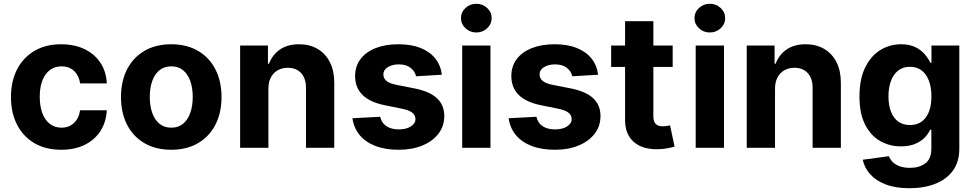

<svg xmlns="http://www.w3.org/2000/svg" viewBox="-20 -789 5202 1025"><path d="M306.6 10.5Q222.9 10.5 162.7 -25.2Q102.6 -61 70.6 -124.4Q38.5 -187.7 38.5 -270.7Q38.5 -354.5 70.8 -417.9Q103.2 -481.3 163.3 -517Q223.4 -552.7 306.2 -552.7Q377.6 -552.7 431.2 -526.8Q484.9 -500.9 516 -454Q547.2 -407 550.2 -343.8H407.6Q403.6 -371 390.8 -391.5Q378 -412 357.2 -423.4Q336.4 -434.8 308.4 -434.8Q273.3 -434.8 247.3 -415.8Q221.2 -396.9 206.7 -360.5Q192.2 -324.2 192.2 -272.5Q192.2 -220.6 206.5 -183.6Q220.8 -146.6 247 -127Q273.1 -107.4 308.4 -107.4Q347.5 -107.4 374.3 -132Q401.1 -156.6 407.6 -200.2H550.2Q546.9 -137.5 516.5 -90Q486 -42.5 432.8 -16Q379.5 10.5 306.6 10.5Z M894 10.5Q811.2 10.5 751 -24.8Q690.8 -60.1 658.3 -123.4Q625.9 -186.7 625.9 -270.7Q625.9 -355.3 658.3 -418.7Q690.8 -482.1 751 -517.4Q811.2 -552.7 894 -552.7Q977.1 -552.7 1037.3 -517.4Q1097.5 -482.1 1130 -418.7Q1162.6 -355.3 1162.6 -270.7Q1162.6 -186.7 1130 -123.4Q1097.5 -60.1 1037.3 -24.8Q977.1 10.5 894 10.5ZM894.6 -107.4Q932.5 -107.4 957.8 -128.6Q983.1 -149.8 996 -187Q1008.9 -224.1 1008.9 -271.3Q1008.9 -319.1 996 -356Q983.1 -392.8 957.8 -413.8Q932.5 -434.8 894.6 -434.8Q856.6 -434.8 831 -413.8Q805.4 -392.8 792.5 -356Q779.6 -319.1 779.6 -271.3Q779.6 -224.1 792.5 -187Q805.4 -149.8 831 -128.6Q856.6 -107.4 894.6 -107.4Z M1412.9 -315.2V0H1261.9V-545.9H1410.5V-448.8H1416Q1434.5 -497 1474.9 -524.9Q1515.2 -552.7 1576.4 -552.7Q1633.3 -552.7 1675.5 -527.9Q1717.8 -503.1 1741.1 -457Q1764.5 -410.9 1764.5 -347.3V0H1613.5V-320.3Q1613.5 -370.2 1587.7 -398.7Q1561.9 -427.1 1516.4 -427.1Q1486 -427.1 1462.6 -413.8Q1439.3 -400.5 1426.1 -375.6Q1412.9 -350.8 1412.9 -315.2Z M2339.1 -390 2201.2 -381.8Q2195.7 -407.9 2172.2 -426.6Q2148.7 -445.3 2109.4 -445.3Q2074.2 -445.3 2050.4 -430.6Q2026.6 -415.9 2026.6 -391.8Q2026.6 -372 2041.9 -358.1Q2057.3 -344.2 2095.1 -336.3L2194.3 -316.8Q2273.5 -301 2312.6 -264.6Q2351.8 -228.3 2351.8 -169.3Q2351.8 -115.4 2320.5 -75Q2289.3 -34.5 2234.5 -12Q2179.8 10.5 2109 10.5Q2036.6 10.5 1983.8 -9.9Q1931.1 -30.4 1899.9 -68.1Q1868.7 -105.9 1861.5 -157.8L2009.8 -165.6Q2016.9 -132.5 2042.9 -115.4Q2068.8 -98.2 2109.2 -98.2Q2148.8 -98.2 2173.3 -113.9Q2197.9 -129.5 2197.9 -153.3Q2197.9 -174.2 2180.8 -187.5Q2163.7 -200.8 2127.9 -208.2L2033.6 -227.3Q1953.7 -243.7 1914.7 -282.7Q1875.8 -321.7 1875.8 -382.8Q1875.8 -435.6 1904.5 -473.6Q1933.3 -511.6 1985.3 -532.2Q2037.3 -552.7 2107 -552.7Q2175.9 -552.7 2225.3 -532.9Q2274.8 -513 2303.8 -476.6Q2332.8 -440.2 2339.1 -390Z M2447.5 0V-545.9H2598.4V0ZM2522.9 -615.6Q2489.1 -615.6 2465 -638.1Q2441 -660.5 2441 -692.2Q2441 -724.1 2465 -746.4Q2489.1 -768.8 2522.9 -768.8Q2556.6 -768.8 2580.7 -746.4Q2604.7 -724.1 2604.7 -692.3Q2604.7 -660.5 2580.7 -638.1Q2556.6 -615.6 2522.9 -615.6Z M3173 -390 3035.2 -381.8Q3029.7 -407.9 3006.2 -426.6Q2982.7 -445.3 2943.4 -445.3Q2908.2 -445.3 2884.4 -430.6Q2860.5 -415.9 2860.5 -391.8Q2860.5 -372 2875.9 -358.1Q2891.3 -344.2 2929.1 -336.3L3028.3 -316.8Q3107.5 -301 3146.6 -264.6Q3185.7 -228.3 3185.7 -169.3Q3185.7 -115.4 3154.5 -75Q3123.2 -34.5 3068.5 -12Q3013.8 10.5 2943 10.5Q2870.6 10.5 2817.8 -9.9Q2765 -30.4 2733.8 -68.1Q2702.6 -105.9 2695.5 -157.8L2843.8 -165.6Q2850.9 -132.5 2876.9 -115.4Q2902.8 -98.2 2943.2 -98.2Q2982.8 -98.2 3007.3 -113.9Q3031.8 -129.5 3031.8 -153.3Q3031.8 -174.2 3014.7 -187.5Q2997.7 -200.8 2961.9 -208.2L2867.6 -227.3Q2787.7 -243.7 2748.7 -282.7Q2709.8 -321.7 2709.8 -382.8Q2709.8 -435.6 2738.5 -473.6Q2767.3 -511.6 2819.3 -532.2Q2871.3 -552.7 2941 -552.7Q3009.9 -552.7 3059.3 -532.9Q3108.8 -513 3137.8 -476.6Q3166.8 -440.2 3173 -390Z M3571.1 -545.9V-431.8H3242.6V-545.9ZM3317 -675.8H3468V-168Q3468 -140.7 3480.3 -127.7Q3492.6 -114.6 3519.5 -114.6Q3528.1 -114.6 3538.9 -116.2Q3549.7 -117.8 3557.2 -119.7L3581.2 -6.4Q3556.3 0.9 3533.2 4.3Q3510.1 7.7 3487.4 7.7Q3406 7.7 3361.5 -33.1Q3317 -73.9 3317 -147.9Z M3694 0V-545.9H3845V0ZM3769.4 -615.6Q3735.6 -615.6 3711.6 -638.1Q3687.6 -660.5 3687.6 -692.2Q3687.6 -724.1 3711.6 -746.4Q3735.6 -768.8 3769.4 -768.8Q3803.2 -768.8 3827.2 -746.4Q3851.3 -724.1 3851.3 -692.3Q3851.3 -660.5 3827.2 -638.1Q3803.2 -615.6 3769.4 -615.6Z M4117.5 -315.2V0H3966.5V-545.9H4115.1V-448.8H4120.6Q4139.1 -497 4179.4 -524.9Q4219.8 -552.7 4281 -552.7Q4337.9 -552.7 4380.1 -527.9Q4422.4 -503.1 4445.7 -457Q4469 -410.9 4469 -347.3V0H4318.1V-320.3Q4318.1 -370.2 4292.3 -398.7Q4266.5 -427.1 4221 -427.1Q4190.6 -427.1 4167.2 -413.8Q4143.8 -400.5 4130.7 -375.6Q4117.5 -350.8 4117.5 -315.2Z M4834.9 215.8Q4761.4 215.8 4708.9 195.8Q4656.4 175.7 4625.6 141.2Q4594.7 106.6 4585.8 63.7L4725.5 44.9Q4731.7 61.5 4745.5 75.7Q4759.3 89.8 4782.2 98.4Q4805.2 107 4838.4 107Q4887.6 107 4919.8 83.2Q4952.1 59.4 4952.1 3.3V-96.5H4945.4Q4935.7 -74.2 4915.7 -53.8Q4895.6 -33.4 4864.6 -20.5Q4833.5 -7.6 4789.7 -7.6Q4728.5 -7.6 4678.3 -36.4Q4628.1 -65.1 4598.2 -124.1Q4568.3 -183.1 4568.3 -273.6Q4568.3 -366.7 4598.7 -428.7Q4629.1 -490.6 4679.5 -521.7Q4729.9 -552.7 4789.9 -552.7Q4835.5 -552.7 4866.6 -537.4Q4897.7 -522 4917.1 -499Q4936.6 -476.1 4946.8 -453.7H4952.6V-545.9H5101.3V5.7Q5101.3 75.1 5067.1 121.9Q5033 168.8 4972.9 192.3Q4912.9 215.8 4834.9 215.8ZM4837.8 -121.5Q4892.4 -121.5 4922.4 -162.1Q4952.4 -202.6 4952.4 -274.4Q4952.4 -322.4 4939.1 -357.8Q4925.8 -393.2 4900.2 -412.8Q4874.7 -432.4 4837.8 -432.4Q4800.4 -432.4 4774.8 -412.2Q4749.2 -392 4736.2 -356.4Q4723.1 -320.8 4723.1 -274.4Q4723.1 -227.7 4736.3 -193.3Q4749.4 -158.8 4775.1 -140.1Q4800.8 -121.5 4837.8 -121.5Z"/></svg>

Font: GitLab Sans
Style: Regular
Weight: 400
Designer: Rasmus Andersson
Foundry: Modifications by GitLab B.V., manufactured by rsms
Version: Version 4.000;git-c8fb6b7